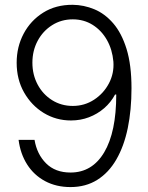

<svg xmlns="http://www.w3.org/2000/svg" viewBox="-20 -757 607 787"><path d="M278.3 -737.3Q323.7 -736.8 366.7 -719Q409.7 -701.2 444.1 -661.4Q478.5 -621.6 498.8 -556.2Q519 -490.7 519 -395.5Q519 -306.2 503.7 -231.9Q488.3 -157.7 457 -103.5Q425.8 -49.3 378.7 -19.8Q331.5 9.8 269 9.8Q210.4 9.8 164.8 -14.6Q119.1 -39.1 91.3 -82.8Q63.5 -126.5 56.2 -183.6H121.6Q131.3 -125 168.9 -87.4Q206.5 -49.8 269 -49.8Q357.9 -49.8 407.2 -132.8Q456.5 -215.8 456.5 -369.6H451.7Q434.6 -337.4 407 -313.5Q379.4 -289.6 344.7 -276.4Q310.1 -263.2 271 -263.2Q210 -263.2 159.4 -293.9Q108.9 -324.7 78.6 -378.2Q48.3 -431.6 48.3 -500Q48.3 -564.9 76.9 -618.9Q105.5 -672.9 157.2 -705.3Q209 -737.8 278.3 -737.3ZM278.3 -677.7Q231.4 -677.7 193.6 -653.8Q155.8 -629.9 134.3 -589.6Q112.8 -549.3 112.8 -500Q112.8 -450.7 134.3 -410.4Q155.8 -370.1 193.6 -346.4Q231.4 -322.8 278.3 -322.8Q326.7 -322.8 365.7 -348.4Q404.8 -374 426.5 -415.3Q448.2 -456.5 444.8 -504.4Q440.4 -554.2 418.2 -593.3Q396 -632.3 359.9 -655Q323.7 -677.7 278.3 -677.7Z"/></svg>

Font: Inter Tight Light
Style: Regular
Weight: 300
Designer: Rasmus Andersson
Foundry: rsms
Version: Version 3.004